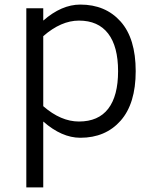

<svg xmlns="http://www.w3.org/2000/svg" viewBox="-20 -585 674 839"><path d="M573 -274Q573 -132 507 -57.5Q441 17 331 17Q250 17 169 -54V234H95V-549H169V-495Q249 -565 331 -565Q441 -565 507 -491Q573 -417 573 -274ZM496 -274Q496 -382 452.5 -438.5Q409 -495 325 -495Q247 -495 169 -427V-121Q246 -54 325 -54Q410 -54 453 -110Q496 -166 496 -274Z"/></svg>

Font: Biryani Light
Style: Regular
Weight: 300
Designer: Dan Reynolds and Mathieu Réguer
Foundry: Dan Reynolds and Mathieu Réguer
Version: Version 1.004; ttfautohint (v1.1) -l 5 -r 5 -G 72 -x 0 -D la